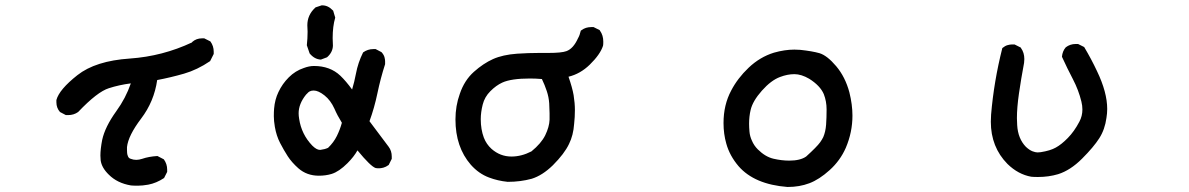

<svg xmlns="http://www.w3.org/2000/svg" viewBox="-20 -663 4540 733"><path d="M363.3 -69.3Q363.3 -93.8 370.1 -128.9Q380.9 -178.7 423.8 -238.3Q460 -288.1 479.5 -344.7Q434.6 -338.9 395.5 -326.2Q351.6 -312.5 278.3 -235.4Q261.7 -223.6 240.2 -223.6Q237.3 -223.6 231.4 -223.6L209 -235.4Q195.3 -251 195.3 -272.5Q195.3 -278.3 195.3 -281.2Q206.1 -321.3 275.4 -376Q344.7 -430.7 475.6 -439.5Q600.6 -448.2 712.9 -501Q712.9 -501 713.9 -502.9Q729.5 -516.6 751 -516.6Q753.9 -516.6 759.8 -516.6L783.2 -504.9Q795.9 -487.3 795.9 -465.8Q795.9 -462.9 795.9 -457L782.2 -429.7Q733.4 -396.5 682.6 -381.8Q631.8 -367.2 580.1 -357.4Q568.4 -275.4 518.6 -210Q469.7 -145.5 464.8 -101.6Q464.8 -94.7 464.8 -89.8Q464.8 -85 465.3 -79.1Q465.8 -73.2 467.8 -68.4Q470.7 -58.6 479.5 -56.6Q489.3 -52.7 500 -52.7Q510.7 -52.7 522.5 -56.6Q547.9 -65.4 581.1 -67.4L605.5 -54.7Q618.2 -37.1 618.2 -15.6Q618.2 -12.7 618.2 -6.8L606.4 16.6Q577.1 36.1 545.9 42Q523.4 45.9 506.8 45.9Q486.3 45.9 479.5 44.9Q427.7 36.1 395.5 3.9Q368.2 -22.5 364.3 -50.8Q363.3 -59.6 363.3 -69.3Z M1029.3 -178.7Q1025.4 -202.1 1025.4 -219.2Q1025.4 -236.3 1026.4 -248Q1029.3 -283.2 1043 -311.5Q1057.6 -342.8 1082.5 -367.7Q1107.4 -392.6 1139.6 -403.3Q1160.2 -411.1 1178.7 -411.1Q1240.2 -411.1 1279.3 -374Q1300.8 -353.5 1324.2 -321.3Q1333 -350.6 1338.9 -381.8Q1346.7 -423.8 1366.2 -462.9Q1383.8 -475.6 1405.3 -475.6Q1408.2 -475.6 1414.1 -475.6L1436.5 -463.9Q1445.3 -454.1 1447.8 -444.8Q1450.2 -435.5 1450.2 -429.7Q1450.2 -419.9 1450.2 -418Q1432.6 -363.3 1420.9 -307.1Q1409.2 -251 1390.6 -200.2L1463.9 -102.5Q1475.6 -86.9 1475.6 -65.4Q1475.6 -62.5 1475.6 -56.6L1463.9 -33.2Q1453.1 -25.4 1443.4 -22.9Q1433.6 -20.5 1427.7 -20.5Q1418 -20.5 1414.1 -21.5Q1395.5 -27.3 1344.7 -88.9Q1331.1 -64.5 1306.6 -40Q1274.4 -7.8 1246.1 1Q1223.6 7.8 1197.3 7.8Q1151.4 7.8 1119.1 -20.5Q1093.8 -43 1078.6 -66.4Q1063.5 -89.8 1049.3 -117.2Q1035.2 -144.5 1029.3 -178.7ZM1177.7 -317.4Q1168 -317.4 1162.1 -314Q1156.2 -310.5 1154.3 -307.6Q1150.4 -303.7 1148.4 -301.8Q1120.1 -266.6 1120.1 -230.5Q1120.1 -220.7 1122.1 -209Q1130.9 -150.4 1171.9 -107.4Q1188.5 -90.8 1201.2 -90.8Q1202.1 -90.8 1203.1 -90.8Q1219.7 -92.8 1232.4 -98.6Q1253.9 -119.1 1266.1 -144Q1278.3 -168.9 1285.2 -194.3Q1267.6 -222.7 1256.8 -248Q1242.2 -280.3 1218.8 -298.8Q1195.3 -317.4 1177.7 -317.4ZM1154.3 -542 1153.3 -566.4Q1153.3 -605.5 1182.6 -632.8L1184.6 -634.8L1208 -642.6H1210Q1232.4 -642.6 1250 -624L1252 -622.1L1259.8 -595.7Q1250 -562.5 1250 -517.6Q1250 -503.9 1251 -488.3Q1250 -462.9 1228.5 -444.3L1205.1 -435.5Q1180.7 -436.5 1162.1 -459L1151.4 -490.2Q1154.3 -516.6 1154.3 -542Z M2038.1 -460.9H2073.2Q2124 -460.9 2142.6 -467.8Q2168.9 -477.5 2186.5 -516.6Q2193.4 -528.3 2197.3 -545.9L2200.2 -547.9Q2215.8 -559.6 2237.3 -559.6Q2240.2 -559.6 2246.1 -559.6L2269.5 -547.9L2270.5 -545.9Q2283.2 -528.3 2283.2 -503.9Q2283.2 -492.2 2282.2 -488.3Q2271.5 -455.1 2231.4 -416Q2195.3 -380.9 2150.4 -370.1Q2165 -328.1 2169.9 -299.8Q2174.8 -269.5 2174.8 -242.7Q2174.8 -215.8 2171.9 -190.4Q2168.9 -146.5 2152.3 -113.3Q2134.8 -76.2 2090.8 -32.2Q2050.8 6.8 2009.8 19.5Q1966.8 31.2 1918.9 31.2H1918Q1879.9 27.3 1846.7 14.6Q1807.6 0 1777.3 -34.2Q1718.8 -101.6 1718.8 -207Q1718.8 -258.8 1735.4 -304.7Q1752.9 -356.4 1789.1 -388.7Q1825.2 -420.9 1862.3 -437.5Q1899.4 -454.1 1954.1 -458Q1997.1 -460.9 2038.1 -460.9ZM2048.8 -361.3Q2024.4 -363.3 2002.9 -363.3Q1931.6 -363.3 1897.5 -347.7Q1874 -336.9 1852.1 -314.9Q1830.1 -293 1822.8 -263.7Q1815.4 -234.4 1815.4 -208Q1815.4 -168.9 1827.1 -137.7Q1836.9 -112.3 1856.4 -94.7Q1889.6 -65.4 1932.6 -65.4Q1970.7 -65.4 2008.8 -85Q2045.9 -115.2 2061.5 -146.5Q2077.1 -178.7 2078.1 -206.1Q2078.1 -215.8 2078.1 -230.5Q2078.1 -245.1 2076.7 -268.6Q2075.2 -292 2067.4 -315.4Q2059.6 -338.9 2048.8 -361.3Z M2742.2 -193.4Q2742.2 -262.7 2771.5 -317.4Q2795.9 -364.3 2837.9 -404.3Q2880.9 -445.3 2934.6 -461.9Q2975.6 -473.6 3012.7 -473.6Q3024.4 -473.6 3035.2 -472.7Q3081.1 -467.8 3108.4 -460Q3137.7 -451.2 3172.4 -410.2Q3207 -369.1 3222.7 -310.5Q3234.4 -263.7 3234.4 -221.7Q3234.4 -158.2 3209 -98.6Q3187.5 -49.8 3147.5 -13.7Q3107.4 22.5 3069.8 36.6Q3032.2 50.8 2987.3 50.8Q2987.3 50.8 2986.3 50.8Q2860.4 41 2799.8 -28.3Q2765.6 -68.4 2752.9 -114.3Q2742.2 -151.4 2742.2 -193.4ZM3123 -139.6Q3131.8 -160.2 3133.8 -187Q3135.7 -213.9 3135.7 -245.1Q3135.7 -276.4 3125 -303.7Q3111.3 -335.9 3069.3 -362.3Q3039.1 -379.9 3012.7 -379.9Q2986.3 -379.9 2958 -369.1Q2923.8 -356.4 2888.7 -316.9Q2853.5 -277.3 2845.7 -243.2Q2839.8 -218.8 2839.8 -190.4Q2839.8 -177.7 2841.3 -160.2Q2842.8 -142.6 2850.6 -126Q2858.4 -107.4 2873 -92.8Q2901.4 -64.5 2932.6 -57.1Q2963.9 -49.8 2993.2 -49.8Q3035.2 -49.8 3057.6 -65.4Q3098.6 -102.5 3111.3 -120.1Q3118.2 -129.9 3123 -139.6Z M3762.7 -198.2Q3762.7 -211.9 3763.7 -225.6Q3774.4 -352.5 3806.6 -479.5Q3817.4 -488.3 3826.7 -490.7Q3835.9 -493.2 3841.8 -493.2Q3847.7 -493.2 3853.5 -493.2L3877 -481.4L3877.9 -479.5Q3890.6 -461.9 3890.6 -437.5Q3890.6 -430.7 3889.6 -422.9Q3877.9 -360.4 3870.1 -306.2Q3862.3 -252 3862.3 -211.9Q3862.3 -198.2 3863.3 -185.5Q3866.2 -133.8 3896.5 -102.5Q3910.2 -89.8 3921.9 -85.4Q3933.6 -81.1 3940.9 -81.1Q3948.2 -81.1 3953.1 -82Q3990.2 -87.9 4010.7 -99.6Q4032.2 -111.3 4056.6 -136.2Q4081.1 -161.1 4100.6 -198.2Q4112.3 -219.7 4112.3 -245.1Q4112.3 -259.8 4108.4 -275.4Q4097.7 -319.3 4076.2 -360.4Q4054.7 -401.4 4034.2 -446.3Q4036.1 -467.8 4048.8 -482.4Q4065.4 -495.1 4086.9 -495.1Q4089.8 -495.1 4095.7 -495.1L4119.1 -483.4Q4146.5 -437.5 4168 -391.6Q4207 -310.5 4207 -247.1Q4207 -230.5 4204.1 -212.9Q4198.2 -168.9 4176.8 -135.3Q4155.3 -101.6 4110.8 -57.1Q4066.4 -12.7 4019.5 2Q3983.4 12.7 3942.4 12.7Q3925.8 12.7 3917 11.7Q3867.2 2.9 3826.2 -37.1Q3762.7 -101.6 3762.7 -198.2Z"/></svg>

Font: JasonHandwriting2
Style: SemiBold
Weight: 600
Version: Version 1.04.7